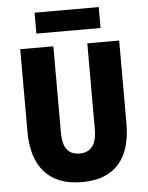

<svg xmlns="http://www.w3.org/2000/svg" viewBox="-57 -866 714 924"><g transform="rotate(-5 300.0 -404.0)"><path d="M302 12Q240 12 195 -6Q150 -24 120.5 -58Q91 -92 76 -140.5Q61 -189 61 -251V-651H221V-234Q221 -200 229 -176Q237 -152 255 -139Q273 -126 302 -126Q331 -126 349.5 -139Q368 -152 376.5 -176Q385 -200 385 -234V-651H539V-251Q539 -189 525 -140.5Q511 -92 482 -58Q453 -24 408.5 -6Q364 12 302 12ZM145 -719V-820H455V-719Z"/></g></svg>

Font: Source Code Pro ExtraBold
Style: Regular
Weight: 800
Monospace: yes
Designer: Paul D. Hunt, Teo Tuominen
Foundry: Adobe Systems Incorporated
Version: Version 1.018;hotconv 1.0.116;makeotfexe 2.5.65601